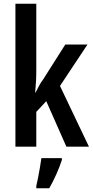

<svg xmlns="http://www.w3.org/2000/svg" viewBox="-20 -873 493 1021"><path d="M173 -503Q173 -469 171.5 -441Q170 -413 167 -381H169Q181 -404 189 -419Q197 -434 209 -450L327 -636H445L299 -416L453 -93H333L226 -335L173 -278V-93H62V-853H173ZM309 -22Q297 15 279 55Q261 95 242 128H173V116Q177 98 182.5 71.5Q188 45 192.5 17Q197 -11 200 -32H309Z"/></svg>

Font: Noto Sans Kannada UI ExtraCondensed SemiBold
Style: Regular
Weight: 600
Width: 2
Designer: Jelle Bosma - Monotype Design Team
Foundry: Monotype Imaging Inc.
Version: Version 2.005; ttfautohint (v1.8.4.7-5d5b)